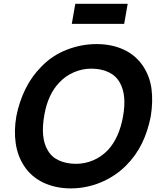

<svg xmlns="http://www.w3.org/2000/svg" viewBox="-20 -1004 850 1039"><path d="M671 -983.5 652 -875H368.5L387.5 -983.5ZM109.5 -107.5Q75 -160.5 65 -229Q55 -297.5 68.5 -375Q83.5 -452.5 117.2 -521.5Q151 -590.5 204 -643.5Q261.5 -703.5 340.5 -734.5Q420 -765.5 502 -765.5Q586 -765.5 651.5 -734.5Q717 -703.5 756 -643.5Q791.5 -588.5 800 -521.8Q808.5 -455 796 -375Q780 -293.5 747.8 -227.5Q715.5 -161.5 661.5 -107.5Q631.5 -77.5 596.2 -54.5Q561 -31.5 523 -16Q485 -0.5 444.5 7.5Q404 15.5 363.5 15.5Q280.5 15.5 214 -16Q147 -48.5 109.5 -107.5ZM564.5 -192.5Q625.5 -259 646 -375Q666.5 -491.5 628 -557.5Q607 -595 566.8 -613.8Q526.5 -632.5 474 -632.5Q425.5 -632.5 380 -613Q334.5 -593.5 301 -557.5Q239.5 -493.5 220 -382.5Q198 -258.5 237.5 -192.5Q257.5 -155 298.2 -136.2Q339 -117.5 391.5 -117.5Q440 -117.5 485 -136.8Q530 -156 564.5 -192.5Z"/></svg>

Font: Russisch Sans ExtraBold
Style: Italic
Weight: 800
Width: 4
Italic angle: -10°
Designer: Michael Sharanda (font) & Cristiano Sobral (main changes)
Foundry: Michael Sharanda
Version: Version 2.00;September 8, 2020;FontCreator 13.0.0.2681 64-bi